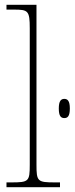

<svg xmlns="http://www.w3.org/2000/svg" viewBox="-20 -780 311 800"><path d="M7 0H230V-20H209C136 -20 132 -24 132 -94V-760H7V-740H37C97 -740 104 -736 104 -662V-94C104 -24 100 -20 27 -20H7ZM248 -288C262 -288 271 -296 271 -328C271 -359 262 -368 248 -368C234 -368 225 -359 225 -328C225 -296 234 -288 248 -288Z"/></svg>

Font: Noto Serif SemiCondensed Thin
Style: Regular
Weight: 100
Width: 4
Designer: Monotype Design Team
Foundry: Monotype Imaging Inc.
Version: Version 2.015